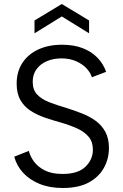

<svg xmlns="http://www.w3.org/2000/svg" viewBox="-20 -930 614 957"><path d="M124 -178Q130 -151 149.5 -124.5Q169 -98 203.5 -80.5Q238 -63 292 -63Q369 -63 406 -99Q443 -135 443 -184Q443 -223 422 -248Q401 -273 365 -289.5Q329 -306 284 -319Q244 -330 204.5 -343.5Q165 -357 133 -377.5Q101 -398 82 -431Q63 -464 63 -513Q63 -572 91 -615.5Q119 -659 170 -683Q221 -707 289 -707Q348 -707 392 -690Q436 -673 465.5 -642.5Q495 -612 509 -572L438 -545Q431 -568 411 -589.5Q391 -611 359 -625Q327 -639 286 -639Q246 -639 213.5 -625Q181 -611 162 -585Q143 -559 143 -522Q143 -482 165.5 -458.5Q188 -435 225.5 -420.5Q263 -406 308 -393Q349 -380 387.5 -365Q426 -350 456.5 -328Q487 -306 505 -273Q523 -240 523 -192Q523 -139 498 -93.5Q473 -48 422.5 -20.5Q372 7 293 7Q227 7 177 -13.5Q127 -34 95 -69Q63 -104 51 -149ZM424 -764 288 -848 152 -764V-828L288 -910L424 -828Z"/></svg>

Font: Albert Sans
Style: Regular
Weight: 400
Designer: Andreas Rasmussen
Foundry: a.Foundry
Version: Version 1.025